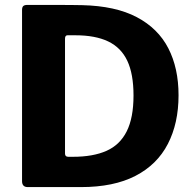

<svg xmlns="http://www.w3.org/2000/svg" viewBox="-20 -762 791 782"><path d="M93.1 0Q69.8 0 69.8 -24.3V-721.3Q69.8 -732.7 74.8 -737.4Q79.8 -742 91.9 -742Q113.8 -742 143.6 -742Q173.4 -742 205.4 -741.9Q237.3 -741.7 266.1 -741.7Q294.8 -741.7 314.5 -741Q450.3 -737.9 537 -692.2Q623.8 -646.5 665.5 -565.5Q707.2 -484.6 707.2 -374Q707.2 -259.8 663.5 -175.5Q619.8 -91.1 531.5 -45.6Q443.2 0 309.8 0ZM257.9 -123.4H277.3Q359.3 -123.4 413.9 -147.7Q468.5 -172 496.2 -227.2Q523.8 -282.4 523.8 -373.1Q523.8 -460.7 498.5 -514.4Q473.2 -568 420.7 -593.2Q368.2 -618.3 287.1 -618.3H254.8Q244.8 -618.3 244.8 -604.3V-136.6Q244.8 -123.4 257.9 -123.4Z"/></svg>

Font: Libre Franklin Thin
Style: Regular
Weight: 100
Designer: Pablo Impallari, Rodrigo Fuenzalida, Nhung Nguyen
Foundry: Impallari Type
Version: Version 3.000